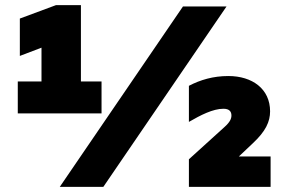

<svg xmlns="http://www.w3.org/2000/svg" viewBox="-20 -725 1112 745"><path d="M374 -409H294V-705H197L57 -653V-508L141 -540V-409H49V-285H374ZM212 0H381L859 -700H690ZM713 0H1030V-118H907L962 -170C1011 -216 1028 -253 1028 -293C1028 -380 959 -430 866 -430C807 -430 757 -415 713 -392V-252C758 -278 806 -303 847 -303C870 -303 878 -292 878 -277C878 -265 873 -252 852 -233L713 -107Z"/></svg>

Font: Chess Sans Black
Style: Regular
Weight: 900
Designer: Wolf Bōese
Foundry: Wolf Bōese
Version: Version 7.223;Glyphs 3.3 (3306)